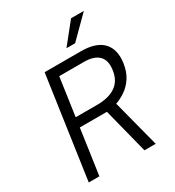

<svg xmlns="http://www.w3.org/2000/svg" viewBox="-216 -1055 1077 1181"><g transform="rotate(-30 322.0 -464.5)"><path d="M63 0 167 -723H424Q531.5 -723 579.5 -672.5Q627.5 -622 615 -530.5Q606.5 -471.5 580.5 -432.2Q554.5 -393 520 -369.8Q485.5 -346.5 451.5 -335L538.5 0H458.5L377 -320.5H184.5L138.5 0ZM194 -387.5H347.5Q428.5 -387.5 477.5 -421Q526.5 -454.5 536 -525Q545.5 -592 511.8 -624.5Q478 -657 408.5 -657H232.5ZM473.5 -929H564.5L418.5 -783.5H357Z"/></g></svg>

Font: Public Sans Light
Style: Italic
Weight: 300
Italic angle: -8°
Designer: The Public Sans project authors (U.S. Web Design System). Libre Franklin designed by Pablo Impallari and Rodrigo Fuenzal
Version: Version 1.007; ttfautohint (v1.8.1) -l 8 -r 50 -G 200 -x 14 